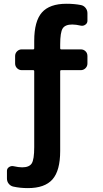

<svg xmlns="http://www.w3.org/2000/svg" viewBox="-20 -760 540 1011"><path d="M406.2 -733.4Q420.9 -730.5 430.7 -718.3Q440.4 -706.1 440.4 -690.4V-650.4Q440.4 -637.7 429.2 -629.9Q418 -622.1 405.3 -625Q379.9 -630.9 360.4 -630.9Q323.2 -630.9 310.1 -610.4Q296.9 -589.8 296.9 -525.4V-504.9Q296.9 -500 301.8 -500H405.3Q419.9 -500 430.2 -490.2Q440.4 -480.5 440.4 -464.8V-425.8Q440.4 -411.1 430.2 -400.9Q419.9 -390.6 405.3 -390.6H301.8Q296.9 -390.6 296.9 -385.7V35.2Q296.9 138.7 256.3 184.6Q215.8 230.5 127 230.5Q85.9 230.5 50.8 222.7Q36.1 219.7 26.4 208Q16.6 196.3 16.6 179.7V139.6Q16.6 127 27.8 119.6Q39.1 112.3 51.8 115.2Q78.1 121.1 96.7 121.1Q133.8 121.1 147 100.6Q160.2 80.1 160.2 14.6V-385.7Q160.2 -390.6 155.3 -390.6H94.7Q80.1 -390.6 69.8 -400.9Q59.6 -411.1 59.6 -425.8V-464.8Q59.6 -479.5 69.8 -489.7Q80.1 -500 94.7 -500H155.3Q160.2 -500 160.2 -504.9V-544.9Q160.2 -648.4 200.7 -694.3Q241.2 -740.2 330.1 -740.2Q371.1 -740.2 406.2 -733.4Z"/></svg>

Font: Rounded-L Mgen+ 1m bold
Style: Bold
Weight: 700
Designer: [Source Han Sans]
Ryoko NISHIZUKA  (kana & ideographs); Paul D. Hunt (Latin, Greek & Cyrillic); Wenlong ZHANG  (bopomofo
Version: Version 1.059.20150602